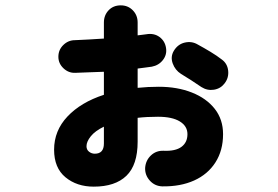

<svg xmlns="http://www.w3.org/2000/svg" viewBox="-20 -615 1040 717"><path d="M330 82Q267 82 224.5 47Q182 12 182 -56Q182 -127 232 -180Q282 -233 368 -261V-347Q340 -346 313 -345Q286 -344 261 -343Q236 -342 217 -360Q198 -378 198 -403Q198 -429 216.5 -447Q235 -465 260 -465Q309 -467 368 -471V-531Q368 -558 385.5 -576.5Q403 -595 431 -595Q458 -595 476 -576.5Q494 -558 494 -531V-483Q502 -484 510.5 -485Q519 -486 526 -487Q555 -492 575.5 -477Q596 -462 600 -436Q604 -411 588.5 -391Q573 -371 547 -366Q534 -364 521 -362.5Q508 -361 494 -359V-287Q513 -289 533 -290Q553 -291 573 -291Q642 -291 696.5 -269.5Q751 -248 782 -208.5Q813 -169 813 -114Q813 -53 784.5 -8.5Q756 36 705 59Q654 82 586 81Q558 80 539.5 59.5Q521 39 522 12Q524 -16 543.5 -34.5Q563 -53 591 -52Q635 -50 657.5 -66.5Q680 -83 680 -114Q680 -144 651.5 -161.5Q623 -179 570 -179Q549 -179 530 -178Q511 -177 494 -175V-86Q494 1 452 41.5Q410 82 330 82ZM732 -290Q716 -301 694.5 -315Q673 -329 656 -339Q634 -353 625 -378Q616 -403 629 -425Q644 -450 670 -456Q696 -462 718 -449Q742 -436 766 -421.5Q790 -407 808 -393Q829 -378 832 -351.5Q835 -325 819 -304Q804 -284 779 -280Q754 -276 732 -290ZM334 -41Q368 -41 368 -79V-142Q335 -126 319 -106Q303 -86 303 -69Q303 -56 312.5 -48.5Q322 -41 334 -41Z"/></svg>

Font: Zen Maru Gothic Black
Style: Regular
Weight: 900
Designer: Yoshimichi Ohira
Foundry: Positype
Version: Version 1.001